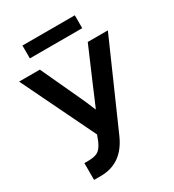

<svg xmlns="http://www.w3.org/2000/svg" viewBox="-228 -1105 1122 1237"><g transform="rotate(-30 333.5 -487.0)"><path d="M134.8 -880.9V-976.6H524.4V-880.9ZM0 -786.1H154.3L284.2 -505.9Q306.6 -460 336.9 -384.8H338.9Q349.6 -410.2 368.7 -454.1Q387.7 -498 389.6 -503.9L510.7 -786.1H660.2L384.8 -161.1Q312.5 3.9 152.3 3.9H101.6V-121.1H128.9Q176.8 -121.1 201.7 -135.3Q226.6 -149.4 247.1 -194.3L264.6 -240.2Z"/></g></svg>

Font: Gothic A1 ExtraBold
Style: Regular
Weight: 800
Designer: HanYang I&C Co.,Ltd.
Foundry: HanYang I&C Co.,Ltd.
Version: Version 2.50